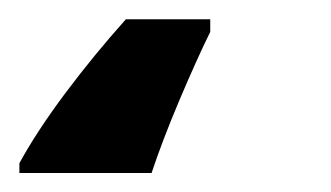

<svg xmlns="http://www.w3.org/2000/svg" viewBox="-92 40 345 200"><path d="M-71.8 220.2V210Q-53.7 176.8 -23.7 136.7Q6.3 96.7 39.1 60.1H127V73.2Q112.8 102.1 94.7 144.8Q76.7 187.5 65.9 220.2Z"/></svg>

Font: Open Sans
Style: Bold Italic
Weight: 700
Italic angle: -12°
Designer: Monotype Design Team
Foundry: Monotype Imaging Inc.
Version: Version 3.003; ttfautohint (v1.8.4)